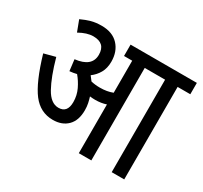

<svg xmlns="http://www.w3.org/2000/svg" viewBox="-133 -814 1053 996"><g transform="rotate(30 394.0 -316.0)"><path d="M515 0V-554H637V0H712V-554H788V-622H391V-554H440V-362Q407 -349 364 -349Q335 -349 311 -355Q301 -369 291 -381Q317 -400 333 -428Q349 -456 349 -495Q349 -556 313.5 -594Q278 -632 213 -632Q178 -632 151 -624.5Q124 -617 94 -603L119 -537Q165 -563 203 -563Q275 -563 275 -494Q275 -422 177 -411L185 -344Q207 -346 227 -351Q250 -324 266.5 -289.5Q283 -255 283 -215Q283 -151 230 -151Q184 -151 151 -210.5Q118 -270 89 -374L21 -356Q65 -207 113 -144.5Q161 -82 236 -82Q291 -82 323.5 -114.5Q356 -147 356 -208Q356 -231 352 -249.5Q348 -268 343 -284Q360 -282 374 -282Q411 -282 440 -292V0Z"/></g></svg>

Font: Noto Sans Devanagari Extra Condensed
Style: Regular
Weight: 400
Width: 2
Designer: Monotype Design Team
Foundry: Monotype Imaging Inc.
Version: 1.000